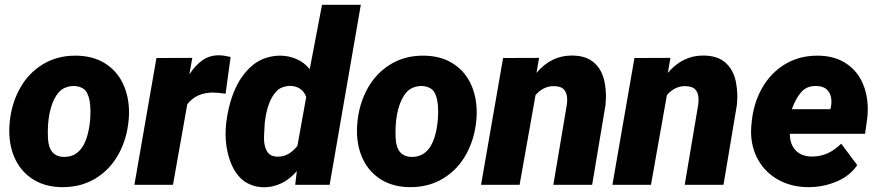

<svg xmlns="http://www.w3.org/2000/svg" viewBox="-20 -770 3657 800"><path d="M21 -266.1Q29.3 -342.3 64.5 -404.3Q99.6 -466.3 158.7 -502.2Q217.8 -538.1 293.9 -538.1Q365.2 -538.1 415.8 -507.1Q466.3 -476.1 491.9 -422.4Q517.6 -368.7 517.6 -301.8Q517.6 -286.1 516.1 -270Q508.8 -190.4 473.4 -126.7Q438 -63 378.2 -26.6Q318.4 9.8 241.7 9.8Q170.9 9.8 120.6 -21Q70.3 -51.8 44.4 -104.7Q18.6 -157.7 18.6 -224.6Q18.6 -239.7 20 -255.9ZM248 -116.2Q340.8 -116.2 355.5 -270Q356.9 -287.1 356.9 -307.1Q356.9 -358.4 340.8 -386.2Q333.5 -398.4 318.8 -405Q304.2 -411.6 286.6 -411.6Q269 -411.6 252.7 -405Q236.3 -398.4 225.1 -385.7Q203.1 -360.8 191.2 -317.6Q179.2 -274.4 179.2 -219.7Q179.2 -204.6 179.7 -196.8Q182.6 -116.2 248 -116.2Z M760.3 -335.4 700.7 0H540L631.8 -528.3L781.2 -528.8L769 -460Q793.5 -497.6 823 -518.6Q852.5 -539.6 891.6 -539.6Q911.1 -539.6 940.9 -532.7L919.9 -379.4Q888.7 -384.3 868.2 -384.3Q797.4 -384.3 760.3 -335.4Z M1210 0 1216.8 -57.1Q1187.5 -22.9 1152.3 -6.3Q1117.2 10.3 1080.6 10.3Q1049.8 10.3 1022.5 -1.2Q995.1 -12.7 977.1 -33.2Q948.2 -65.9 934.1 -113.3Q919.9 -160.6 919.9 -212.9Q919.9 -232.9 922.4 -256.3L923.3 -264.2Q946.3 -429.7 1036.6 -501.5Q1059.1 -519 1087.9 -528.6Q1116.7 -538.1 1147 -538.1Q1183.1 -538.1 1215.6 -523.9Q1248 -509.8 1270.5 -481.9L1321.8 -750H1483.4L1353.5 0ZM1083 -256.8 1080.1 -202.1Q1078.6 -164.1 1091.8 -140.6Q1105 -117.2 1137.7 -117.2Q1184.1 -117.2 1219.2 -162.1L1255.9 -365.7Q1247.6 -389.2 1229.5 -400.6Q1211.4 -412.1 1189 -412.1Q1172.4 -412.1 1157 -406.2Q1141.6 -400.4 1131.8 -389.6Q1111.3 -367.7 1099.9 -335Q1088.4 -302.2 1084.5 -267.1Z M1469.7 -266.1Q1478 -342.3 1513.2 -404.3Q1548.3 -466.3 1607.4 -502.2Q1666.5 -538.1 1742.7 -538.1Q1814 -538.1 1864.5 -507.1Q1915 -476.1 1940.7 -422.4Q1966.3 -368.7 1966.3 -301.8Q1966.3 -286.1 1964.8 -270Q1957.5 -190.4 1922.1 -126.7Q1886.7 -63 1826.9 -26.6Q1767.1 9.8 1690.4 9.8Q1619.6 9.8 1569.3 -21Q1519 -51.8 1493.2 -104.7Q1467.3 -157.7 1467.3 -224.6Q1467.3 -239.7 1468.8 -255.9ZM1696.8 -116.2Q1789.6 -116.2 1804.2 -270Q1805.7 -287.1 1805.7 -307.1Q1805.7 -358.4 1789.6 -386.2Q1782.2 -398.4 1767.6 -405Q1752.9 -411.6 1735.4 -411.6Q1717.8 -411.6 1701.4 -405Q1685.1 -398.4 1673.8 -385.7Q1651.9 -360.8 1639.9 -317.6Q1627.9 -274.4 1627.9 -219.7Q1627.9 -204.6 1628.4 -196.8Q1631.3 -116.2 1696.8 -116.2Z M2211.4 -374 2145 0H1984.4L2076.2 -528.3L2226.1 -528.8L2215.3 -466.3Q2276.4 -538.6 2362.3 -538.6Q2420.9 -538.6 2454.3 -509.8Q2487.8 -481 2498.5 -430.7Q2504.9 -397.5 2504.9 -367.7Q2504.9 -356 2502.9 -332.5L2447.3 0H2285.6L2341.8 -333.5Q2343.3 -344.7 2343.3 -354.5Q2343.3 -381.8 2330.3 -396.5Q2317.4 -411.1 2286.6 -411.1Q2244.1 -411.1 2211.4 -374Z M2758.8 -374 2692.4 0H2531.7L2623.5 -528.3L2773.4 -528.8L2762.7 -466.3Q2823.7 -538.6 2909.7 -538.6Q2968.3 -538.6 3001.7 -509.8Q3035.2 -481 3045.9 -430.7Q3052.2 -397.5 3052.2 -367.7Q3052.2 -356 3050.3 -332.5L2994.6 0H2833L2889.2 -333.5Q2890.6 -344.7 2890.6 -354.5Q2890.6 -381.8 2877.7 -396.5Q2864.7 -411.1 2834 -411.1Q2791.5 -411.1 2758.8 -374Z M3551.8 -82Q3521 -36.6 3465.3 -13.4Q3409.7 9.8 3349.1 9.8Q3279.3 9.8 3224.6 -20Q3169.9 -49.8 3139.6 -102.8Q3109.4 -155.8 3109.4 -222.7Q3109.4 -230.5 3110.4 -245.1L3112.3 -264.2Q3120.1 -340.8 3155.3 -403.1Q3190.4 -465.3 3249.8 -501.7Q3309.1 -538.1 3386.2 -538.1Q3453.1 -538.1 3500.5 -508.8Q3547.9 -479.5 3571.8 -429Q3595.7 -378.4 3595.7 -315.4Q3595.7 -295.4 3593.8 -279.3L3584.5 -212.4H3271Q3271 -168.9 3295.4 -143.3Q3319.8 -117.7 3364.3 -117.7Q3431.2 -117.7 3484.9 -171.4ZM3279.3 -314.9H3439.9L3442.9 -329.1Q3444.3 -338.9 3444.3 -347.2Q3444.3 -376 3428.5 -393.6Q3412.6 -411.1 3381.8 -411.6Q3342.3 -413.1 3318.8 -386.5Q3295.4 -359.9 3279.3 -314.9Z"/></svg>

Font: Mardoto Black
Style: Italic
Weight: 900
Italic angle: -12°
Designer: Christian Robertson, Vahan Hovhannisyan
Foundry: Google
Version: Version 1.000